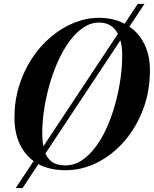

<svg xmlns="http://www.w3.org/2000/svg" viewBox="-20 -850 778 970"><path d="M59.5 100 676 -830.5H710L94 100ZM310.5 10Q189 10 121 -61.5Q53 -133 53 -255Q53 -340.5 76.8 -416.8Q100.5 -493 142 -555.8Q183.5 -618.5 238 -664.2Q292.5 -710 354.5 -735Q416.5 -760 480 -760Q556 -760 614 -727.8Q672 -695.5 704.8 -636Q737.5 -576.5 737.5 -495Q737.5 -388 702.5 -296.2Q667.5 -204.5 607.5 -135.8Q547.5 -67 470.8 -28.5Q394 10 310.5 10ZM310.5 -14.5Q354.5 -14.5 392.8 -39.5Q431 -64.5 463.2 -107.8Q495.5 -151 520.2 -206.8Q545 -262.5 562.2 -325.2Q579.5 -388 588.5 -451.2Q597.5 -514.5 597.5 -572.5Q597.5 -604 591.5 -633Q585.5 -662 572.2 -685.2Q559 -708.5 536.2 -722.2Q513.5 -736 480 -736Q438.5 -736 401.2 -711Q364 -686 332 -642.8Q300 -599.5 274.5 -543.5Q249 -487.5 231 -425Q213 -362.5 203.2 -299Q193.5 -235.5 193.5 -177.5Q193.5 -126 204.2 -89.5Q215 -53 240.5 -33.8Q266 -14.5 310.5 -14.5Z"/></svg>

Font: Bodoni Moda 9pt SemiBold
Style: Italic
Weight: 600
Italic angle: -13°
Designer: Owen Earl
Foundry: indestructible type
Version: Version 2.004